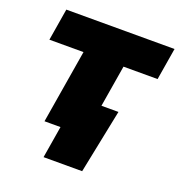

<svg xmlns="http://www.w3.org/2000/svg" viewBox="-123 -621 827 881"><g transform="rotate(20 290.5 -180.0)"><path d="M133.3 0 192.9 -359.4H26.4L52.2 -515.6H580.6L554.7 -359.4H388.2L328.6 0ZM185.5 156.2 211.4 0H164.6L190.4 -156.2H437.5L374 156.2Z"/></g></svg>

Font: Inter Display Black
Style: Italic
Weight: 900
Italic angle: -9.39999°
Designer: Rasmus Andersson
Foundry: rsms
Version: Version 4.000;git-a52131595